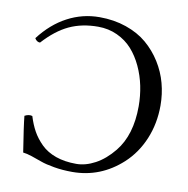

<svg xmlns="http://www.w3.org/2000/svg" viewBox="-76 -732 799 816"><g transform="rotate(10 323.0 -324.0)"><path d="M289.1 -658.2Q351.6 -658.2 404.5 -639.9Q457.5 -621.6 494.6 -590.1Q531.7 -558.6 557.9 -516.8Q584 -475.1 596.4 -428.7Q608.9 -382.3 608.9 -333Q608.9 -255.4 581.1 -188.5Q553.2 -121.6 502.9 -75.2Q410.2 9.8 288.1 9.8Q246.1 9.8 209.2 3.4Q172.4 -2.9 151.4 -10.7Q130.4 -18.6 107.4 -26.1Q84.5 -33.7 68.8 -35.2Q50.8 -148.4 46.9 -189.9Q65.4 -199.7 80.1 -194.8Q90.8 -159.7 106.2 -131.8Q121.6 -104 146.7 -79.1Q171.9 -54.2 210.4 -40.5Q249 -26.9 298.8 -26.9Q338.9 -26.9 380.6 -49.3Q422.4 -71.8 458.5 -116.2Q518.1 -189.5 518.1 -314Q518.1 -358.4 509.3 -401.4Q500.5 -444.3 482.2 -483.6Q463.9 -522.9 437.5 -552.5Q411.1 -582 373 -599.6Q335 -617.2 290 -617.2Q220.2 -617.2 165.5 -591.6Q110.8 -565.9 58.1 -507.8Q43.5 -507.8 35.2 -522.9Q85.9 -589.4 150.9 -623.8Q215.8 -658.2 289.1 -658.2Z"/></g></svg>

Font: Linux Libertine G
Style: Regular
Weight: 400
Designer: Philipp H. Poll
Foundry: Philipp H. Poll
Version: Version 4.7.5